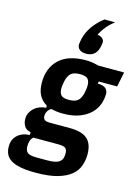

<svg xmlns="http://www.w3.org/2000/svg" viewBox="-174 -890 862 1182"><g transform="rotate(15 257.0 -298.5)"><path d="M454 21Q454 59 441.5 94Q429 129 397.5 155Q366 181 312 196.5Q258 212 174 212Q114 212 75 204Q36 196 13.5 181Q-9 166 -18 145Q-27 124 -27 98Q-27 53 2.5 26Q32 -1 80 -3V-21Q52 -26 39.5 -46Q27 -66 27 -93Q27 -114 36 -131.5Q45 -149 59.5 -162Q74 -175 93.5 -182.5Q113 -190 134 -191V-205Q102 -223 85 -254.5Q68 -286 68 -335Q68 -428 125.5 -482.5Q183 -537 295 -537Q318 -537 338.5 -533.5Q359 -530 376 -525H541L522 -431H405L402 -417Q437 -417 452.5 -403.5Q468 -390 468 -368Q468 -335 456 -302Q444 -269 417 -242.5Q390 -216 347 -199.5Q304 -183 242 -183Q200 -183 167 -192Q153 -185 144.5 -171Q136 -157 136 -140Q136 -123 146 -115.5Q156 -108 181 -108H307Q384 -108 419 -77Q454 -46 454 21ZM256 -274Q297 -274 315 -292Q333 -310 340 -347Q343 -364 344 -373Q345 -382 345 -388Q345 -417 332 -431Q319 -445 282 -445Q241 -445 223 -427Q205 -409 198 -372Q195 -355 194 -346Q193 -337 193 -331Q193 -302 206 -288Q219 -274 256 -274ZM322 51Q322 26 310 16.5Q298 7 263 7H105Q92 19 87.5 34Q83 49 83 67Q83 96 98.5 108Q114 120 158 120H226Q255 120 274 115.5Q293 111 303.5 102Q314 93 318 80.5Q322 68 322 51ZM285 -576Q256 -576 242 -588.5Q228 -601 228 -620Q228 -625 230 -636Q232 -647 234 -657Q244 -700 271.5 -739Q299 -778 340 -809H407Q378 -786 357.5 -761Q337 -736 323 -707Q344 -705 355 -694.5Q366 -684 366 -669Q366 -664 364 -652.5Q362 -641 359 -631Q342 -576 285 -576Z"/></g></svg>

Font: IBM Plex Sans Cond
Style: Bold Italic
Weight: 700
Width: 3
Italic angle: -11°
Designer: Mike Abbink, Paul van der Laan, Pieter van Rosmalen
Foundry: Bold Monday
Version: Version 1.3